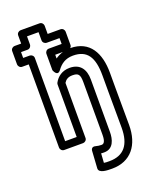

<svg xmlns="http://www.w3.org/2000/svg" viewBox="-181 -871 952 1205"><g transform="rotate(-20 295.0 -268.5)"><path d="M496 -226 497 17C497 131 449 188 354 188C338 188 327 188 317 186L321 124C328 125 335 125 342 125C404 125 419 65 419 17V-334C419 -402 387 -448 318 -448C268 -448 234 -422 215 -387C213 -383 212 -379 212 -375V-25H135V-581C135 -596 121 -606 110 -606H66V-645H110C125 -645 135 -659 135 -670V-725H212V-670C212 -655 226 -645 237 -645H323V-606H237C222 -606 212 -592 212 -581V-471C212 -471 230 -419 257 -456C281 -489 313 -513 364 -513C458 -513 496 -455 496 -333ZM354 238C480 238 547 149 547 17L546 -233V-333C546 -464 494 -562 365 -563C370 -568 373 -574 373 -581V-670C373 -681 363 -695 348 -695H262V-750C262 -761 252 -775 237 -775H110C99 -775 85 -765 85 -750V-695H41C30 -695 16 -685 16 -670V-581C16 -570 26 -556 41 -556H85V0C85 11 95 25 110 25H237C248 25 262 15 262 0V-368C273 -386 289 -398 318 -398C357 -398 369 -387 369 -334V17C369 63 357 75 342 75C328 75 315 73 305 70C274 61 273 89 273 93L266 204C264 238 323 238 354 238ZM313 -556C294 -550 277 -542 262 -531V-556Z"/></g></svg>

Font: Asimov
Style: NarOu
Weight: 500
Designer: Google
Version: Version 2.000980; 2014